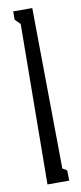

<svg xmlns="http://www.w3.org/2000/svg" viewBox="-84 -742 326 773"><g transform="rotate(-10 79.5 -355.0)"><path d="M51 -655 30 -676V-710H108L115 -53L133 -42L134 0H45Z"/></g></svg>

Font: Bahianita
Style: Regular
Weight: 400
Designer: Pablo Cosgaya & Dani Raskovsky
Foundry: Pablo Cosgaya & Dani Raskovsky
Version: Version 1.008